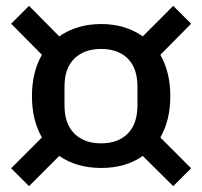

<svg xmlns="http://www.w3.org/2000/svg" viewBox="-20 -694 690 655"><path d="M79 -59 18 -120 123 -225Q89 -284 89 -366Q89 -448 123 -507L18 -613L79 -674L182 -570Q243 -612 325 -612Q407 -612 467 -570L571 -674L632 -613L527 -507Q561 -448 561 -366Q561 -284 527 -225L632 -120L571 -59L467 -162Q409 -121 325 -121Q242 -121 182 -162ZM449 -335V-398Q449 -461 416 -494Q383 -527 325 -527Q267 -527 233.5 -494Q200 -461 200 -398V-335Q200 -272 233.5 -238.5Q267 -205 325 -205Q383 -205 416 -238.5Q449 -272 449 -335Z"/></svg>

Font: IBM Plex Sans JP Medm
Style: Regular
Weight: 500
Designer: Mike Abbink; Paul van der Laan; Pieter van Rosmalen; Wujin Sim; Yejin Wi; Jinhee Kim; Boomi Park; Yona Kim; Kichan Ma
Foundry: Sandoll Inc.
Version: Version 1.002